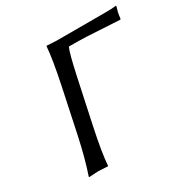

<svg xmlns="http://www.w3.org/2000/svg" viewBox="-149 -785 912 925"><g transform="rotate(-30 307.0 -322.5)"><path d="M279.8 -444.8 227.5 -200.2Q199.2 -66.4 194.8 0L193.4 2.9Q191.4 2.9 142.1 0Q142.1 0 89.4 2.9L87.9 0Q115.7 -79.6 141.6 -200.2L193.4 -444.8Q221.2 -577.6 226.1 -645L227.5 -647.9Q229.5 -647.9 279.3 -645H552.2Q588.4 -645 612.8 -647.9L614.3 -645Q614.3 -645 606 -616.2Q602.5 -599.1 601.1 -583L598.1 -579.1Q598.1 -579.1 414.6 -589.4Q362.3 -591.3 318.4 -590.8Q305.2 -563 279.8 -444.8Z"/></g></svg>

Font: Linux Biolinum Capitals O
Style: Italic Samll Caps
Weight: 400
Italic angle: -12°
Designer: Philipp H. Poll
Foundry: Philipp H. Poll
Version: Version 0.6.2